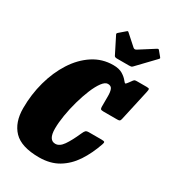

<svg xmlns="http://www.w3.org/2000/svg" viewBox="-241 -1146 1166 1295"><g transform="rotate(30 342.0 -498.5)"><path d="M598.5 -271Q569.5 -186 526 -120.2Q482.5 -54.5 420 -17.2Q357.5 20 271 20Q133 20 73.2 -42Q13.5 -104 13.5 -214.5Q13.5 -321.5 40.8 -421Q68 -520.5 118.5 -599.2Q169 -678 239.5 -724Q310 -770 396 -770Q441 -770 468.5 -753.2Q496 -736.5 512 -715.5Q523 -701.5 527.2 -702.5Q531.5 -703.5 545 -722L561 -744Q567 -752 572.8 -753.5Q578.5 -755 592.5 -755H662.5Q681 -755 683 -749.8Q685 -744.5 681 -726L628 -487Q625 -473 620.5 -469Q616 -465 601 -465H494.5Q476.5 -465 472.2 -470Q468 -475 468 -488.5Q468 -533.5 468.2 -568.2Q468.5 -603 460.5 -622.5Q452.5 -642 427.5 -642Q406 -642 383.5 -611.8Q361 -581.5 340.5 -532Q320 -482.5 303.5 -423.5Q287 -364.5 277.5 -306.5Q268 -248.5 268 -202.5Q268 -114 320.5 -114Q353 -114 380.2 -153Q407.5 -192 438 -261Q447 -281.5 454 -288.2Q461 -295 479.5 -295H577.5Q597.5 -295 600.5 -290Q603.5 -285 598.5 -271ZM373 -828.5 307 -959.5Q304 -966 314.5 -974.5L357.5 -1011.5Q364 -1017 366.2 -1016.8Q368.5 -1016.5 373.5 -1012L454.5 -939.5Q465.5 -930 479.5 -939L595 -1012.5Q602 -1016.5 605.2 -1015.5Q608.5 -1014.5 612 -1009.5L641 -974.5Q645.5 -969 645 -966.5Q644.5 -964 638.5 -957.5L515 -828.5Q509.5 -822.5 503.5 -821.2Q497.5 -820 486.5 -820H394Q377.5 -820 373 -828.5Z"/></g></svg>

Font: Besley* Condensed Fatface
Style: Italic
Weight: 900
Width: 3
Italic angle: -13°
Designer: Owen Earl
Foundry: indestructible type*
Version: Version 3.000; ttfautohint (v1.8.3)